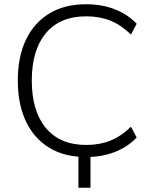

<svg xmlns="http://www.w3.org/2000/svg" viewBox="-20 -733 710 906"><path d="M350 153V-24H407V153ZM386 8Q285 8 213 -35.5Q141 -79 102.5 -160Q64 -241 64 -353Q64 -465 102.5 -545.5Q141 -626 213 -669.5Q285 -713 386 -713Q460 -713 521 -689.5Q582 -666 625 -621L598 -570Q552 -615 501 -635.5Q450 -656 387 -656Q263 -656 196.5 -576.5Q130 -497 130 -353Q130 -209 196.5 -129Q263 -49 387 -49Q450 -49 501 -69.5Q552 -90 598 -135L625 -84Q582 -39 521 -15.5Q460 8 386 8Z"/></svg>

Font: Nunito Sans 12pt Light
Style: Regular
Weight: 300
Designer: Vernon Adams
Foundry: Vernon Adams
Version: Version 3.101;gftools[0.9.27]